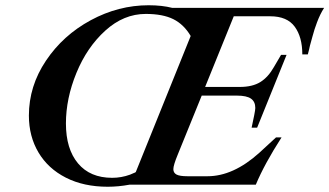

<svg xmlns="http://www.w3.org/2000/svg" viewBox="-20 -703 1254 731"><path d="M1214 -673Q1199 -650 1187 -618Q1177 -592 1169.5 -563.5Q1162 -535 1160 -529Q1158 -518 1152 -496H1131Q1131 -562 1102 -601.5Q1073 -641 1009 -641H870L761 -372H893Q941 -372 971 -390.5Q1001 -409 1023 -448L1050 -494H1071L959 -217H938L948 -265Q952 -285 952 -292Q952 -316 935.5 -327.5Q919 -339 882 -339H748L657 -115Q640 -74 640 -59Q640 -45 652 -38.5Q664 -32 694 -32H770Q868 -32 967 -121L1031 -180H1052Q987 -79 954 0H474Q431 8 390 8Q299 8 231 -26.5Q163 -61 126.5 -122.5Q90 -184 90 -263Q90 -375 155 -472Q220 -569 325.5 -626Q431 -683 546 -683Q597 -683 636 -673ZM706 -566Q680 -610 640 -630Q600 -650 535 -650Q451 -650 381 -586.5Q311 -523 271 -425.5Q231 -328 231 -233Q231 -136 277 -81Q323 -26 407 -26Q442 -26 475 -38L489 -44Q495 -46 497 -48Z"/></svg>

Font: Ibarra Real Nova SemiBold
Style: Italic
Weight: 600
Italic angle: -22°
Designer: Jose Maria Ribagorda & Octavio Pardo
Foundry: Octavio Pardo
Version: Version 1.014